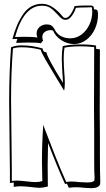

<svg xmlns="http://www.w3.org/2000/svg" viewBox="-20 -949 556 1007"><path d="M128 -726 65 -724Q66 -732 71 -745L45 -744Q65 -822 102 -875.5Q139 -929 201 -929Q231 -929 259 -909.5Q287 -890 308 -863V-864Q312 -855 324 -855Q338 -855 352 -876.5Q366 -898 371 -917Q400 -920 421 -920Q442 -920 448 -920H457Q464 -920 468.5 -916Q473 -912 473 -900Q488 -900 491 -894Q494 -888 494 -872Q494 -832 477.5 -796.5Q461 -761 432 -739.5Q403 -718 368 -718Q333 -718 301.5 -738.5Q270 -759 258 -789L246 -791Q228 -791 215 -781.5Q202 -772 202 -755Q202 -745 206 -736L194 -722Q177 -726 128 -726ZM172 -773Q172 -794 187.5 -807.5Q203 -821 226 -821Q240 -821 249 -815.5Q258 -810 265 -798Q276 -773 298 -760.5Q320 -748 348 -748Q381 -748 407.5 -768Q434 -788 449 -820Q464 -852 464 -888Q464 -895 462 -909L460 -911Q442 -911 432 -910Q396 -910 378 -908Q372 -887 357 -866Q342 -845 324 -845Q312 -845 303 -852Q294 -859 281 -874Q261 -896 244 -907.5Q227 -919 200 -919Q104 -919 59 -755Q76 -756 108 -756Q159 -756 176 -752V-753Q172 -762 172 -773ZM459 38Q448 38 422 36Q400 33 377 33Q358 33 341 36Q339 32 336.5 26.5Q334 21 331 14L321 16Q284 -64 232 -199Q230 -121 230 -83L231 29Q205 36 188 36Q174 36 142 32Q110 28 88 28Q72 28 52 31V8L32 11V-47Q32 -105 30 -227Q28 -351 28 -417Q28 -571 38 -701Q62 -711 94 -711Q148 -711 203 -695Q204 -693 205 -687.5Q206 -682 210 -679Q214 -676 223 -675Q230 -643 306 -521Q307 -519 308 -517.5Q309 -516 310 -514Q310 -539 307 -569Q307 -580 305.5 -602Q304 -624 304 -641Q304 -673 309 -707Q346 -716 402 -716Q454 -716 484 -710V-693L504 -690L503 -362Q504 -320 504 -238V-140Q504 -44 506 4L505 18Q496 38 459 38ZM474 -104V-162V-260Q474 -342 473 -382L474 -702Q438 -706 402 -706Q350 -706 318 -699V-696Q314 -676 314 -642Q314 -626 315 -604Q316 -582 317 -571Q320 -540 320 -514Q320 -487 316 -474Q310 -485 273 -545Q246 -589 221 -632Q196 -675 194 -687V-688Q144 -701 94 -701Q65 -701 48 -695Q38 -569 38 -428Q38 -365 40 -243Q42 -123 42 -63V-1L43 0Q57 -2 66 -2Q83 -2 117 2Q151 6 166 6Q186 6 201 1L202 0Q200 -72 200 -103Q200 -200 207 -294L217 -267Q242 -201 271.5 -127Q301 -53 327 5H328Q342 3 351 3Q373 3 395 6Q425 8 438 8Q469 8 475 -3L476 -17Q474 -46 474 -104Z"/></svg>

Font: Londrina Shadow
Style: Regular
Weight: 400
Designer: Marcelo Magalhaes
Foundry: Marcelo Magalhães
Version: Version 1.002